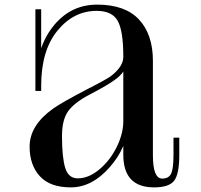

<svg xmlns="http://www.w3.org/2000/svg" viewBox="-20 -790 870 830"><path d="M641 -119V-527Q641 -641 581 -705.5Q521 -770 400 -770Q283 -770 208 -674Q133 -578 133 -419H158Q158 -571 228 -657Q298 -743 398 -743Q465 -743 489 -699.5Q513 -656 513 -547V-121Q513 20 646 20Q711 20 733 -9Q755 -38 755 -119V-195H730V-121Q730 -62 720 -40Q710 -18 681 -18Q641 -18 641 -119ZM513 -545Q513 -517 492 -492Q471 -467 446.5 -452.5Q422 -438 376 -414Q367 -409 362 -407Q245 -346 209 -320Q108 -248 108 -156Q108 -77 152 -28.5Q196 20 286 20Q378 20 454.5 -67.5Q531 -155 531 -249L513 -356V-266Q513 -213 485 -155.5Q457 -98 410.5 -58.5Q364 -19 316 -19Q276 -19 262 -64Q248 -109 248 -202Q248 -273 275.5 -310.5Q303 -348 371 -383Q450 -424 484 -450.5Q518 -477 531 -516V-545ZM158 -750H133V-397H158Z"/></svg>

Font: Solide Mirage
Style: Etroit
Weight: 400
Designer: Jérémy Landes
Foundry: Velvetyne Type Foundry
Version: Version 1.1